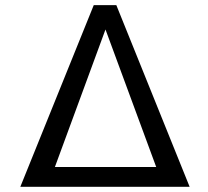

<svg xmlns="http://www.w3.org/2000/svg" viewBox="-20 -723 803 743"><path d="M58.6 0H713.9L430.2 -703.1H342.8ZM192.4 -76.7 388.2 -608.9 584.5 -76.7Z"/></svg>

Font: Tuffy
Style: Regular
Weight: 500
Designer: Thatcher Ulrich, Karoly Barta and Michael Everson
Version: Version 001.270